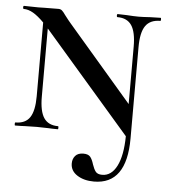

<svg xmlns="http://www.w3.org/2000/svg" viewBox="-49 -513 665 749"><g transform="rotate(5 283.0 -138.5)"><path d="M550 -456Q510 -456 492 -430Q474 -404 474 -347V11Q474 191 346 191Q307 191 280.5 174Q254 157 254 128Q254 110 264.5 98Q275 86 296 86Q315 86 323 95.5Q331 105 337 125Q343 143 350.5 152.5Q358 162 376 162Q412 162 433 121Q454 80 455 4L117 -386Q115 -388 115 -388V-121Q115 -64 132.5 -38Q150 -12 188 -12Q190 -12 190 -6Q190 0 188 0Q164 0 151 -1L106 -2L59 -1Q46 0 21 0Q19 0 19 -6Q19 -12 21 -12Q60 -12 77.5 -38Q95 -64 95 -121V-410Q71 -434 52 -445Q33 -456 15 -456Q12 -456 12 -462Q12 -468 15 -468L71 -467Q80 -467 93.5 -467.5Q107 -468 150 -468Q158 -468 163.5 -463.5Q169 -459 178 -446Q194 -425 202 -416L455 -122V-347Q455 -404 437.5 -430Q420 -456 382 -456Q379 -456 379 -462Q379 -468 382 -468L417 -467Q445 -465 464 -465Q480 -465 510 -467L550 -468Q552 -468 552 -462Q552 -456 550 -456Z"/></g></svg>

Font: Cormorant SC SemiBold
Style: Regular
Weight: 600
Designer: Christian Thalmann (Catharsis Fonts)
Version: Version 3.000